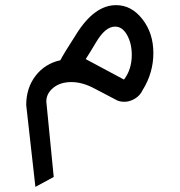

<svg xmlns="http://www.w3.org/2000/svg" viewBox="-20 -396 700 747"><path d="M492.7 -182.6Q492.7 -227.1 474.4 -259.8Q456.1 -292.5 427.7 -292.5Q389.6 -292.5 353.5 -231Q335 -199.7 313.5 -166L462.4 -86.4Q492.7 -126 492.7 -182.6ZM431.6 -376Q491.7 -376 534.2 -321.3Q576.7 -266.6 576.7 -189.7Q576.7 -112.8 535.2 -45.9Q524.9 -23.9 504.6 -12Q484.4 0 464.6 0Q444.8 0 433.1 -6.8L349.1 -50.8Q301.3 -76.7 257.8 -76.7Q214.4 -76.7 187.3 -54.4Q160.2 -32.2 160.2 -1L189 292.5L117.7 331.1L82 12.7Q82 -53.7 118.4 -101.1Q154.8 -148.4 214.8 -161.6Q226.6 -185.1 276.9 -263.2Q347.2 -376 431.6 -376Z"/></svg>

Font: GanjNamehSans
Style: Regular
Weight: 400
Designer: Mohammad Saleh Souzanchi
Foundry: http://font-store.ir
Version: Version:0.0.4;RFB:1.2.5;Building:2016-12-11 09:43:53.670092